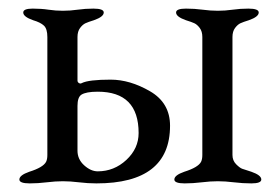

<svg xmlns="http://www.w3.org/2000/svg" viewBox="-20 -423 650 446"><path d="M375 -131Q375 3 204 3Q184 3 163.5 0.5Q143 -2 126 -2Q109 -2 88.5 0.5Q68 3 49 3Q25 3 25 -6Q25 -16 48 -24Q80 -34 87 -47Q90 -53 90 -63V-337Q90 -356 82 -363.5Q74 -371 57 -376Q34 -384 34 -394Q34 -403 56 -403Q76 -403 92.5 -400.5Q109 -398 126 -398Q143 -398 160.5 -400.5Q178 -403 197 -403Q221 -403 221 -394Q221 -384 198 -376Q185 -372 178.5 -369Q172 -366 166 -358Q160 -350 160 -337V-236Q160 -232 163.5 -230Q167 -228 170 -230Q186 -238 237 -238Q282 -238 328.5 -211Q375 -184 375 -131ZM169 -203Q160 -197 160 -177V-73Q160 -53 175.5 -39Q191 -25 207 -25Q245 -25 273.5 -51.5Q302 -78 302 -114Q302 -210 207 -210Q180 -210 169 -203ZM520 -63Q520 -50 528.5 -41.5Q537 -33 542.5 -31Q548 -29 564 -24Q587 -16 587 -6Q587 3 564 3Q544 3 523.5 0.5Q503 -2 486 -2Q469 -2 448.5 0.5Q428 3 409 3Q385 3 385 -6Q385 -16 408 -24Q440 -34 447 -47Q450 -53 450 -63V-337Q450 -350 444 -358Q438 -366 431.5 -369Q425 -372 412 -376Q389 -384 389 -394Q389 -403 412 -403Q432 -403 450.5 -400.5Q469 -398 486 -398Q503 -398 520.5 -400.5Q538 -403 557 -403Q581 -403 581 -394Q581 -384 558 -376Q545 -372 538.5 -369Q532 -366 526 -358Q520 -350 520 -337Z"/></svg>

Font: EB Garamond SC 12
Style: Regular
Weight: 400
Version: Version 0.016 ; ttfautohint (v0.97) -l 8 -r 50 -G 200 -x 0 -